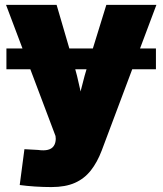

<svg xmlns="http://www.w3.org/2000/svg" viewBox="-20 -549 656 775"><path d="M609.4 -353.5V-269.5H5.9V-353.5ZM59.6 197.8 78.6 53.2 133.3 56.2Q157.7 59.6 173.3 55.7Q189 51.8 196.8 40.5Q204.6 29.3 205.1 11.7L204.1 0L4.4 -529.3H208.5L276.4 -296.9Q292 -242.7 303.5 -188Q314.9 -133.3 328.1 -73.7H281.2Q293.9 -133.3 307.4 -188.5Q320.8 -243.7 337.4 -296.9L409.2 -529.3H611.3L390.6 58.6Q372.6 106 346.7 138.9Q320.8 171.9 282.5 189Q244.1 206.1 187.5 206.1Q154.8 206.1 121.1 203.9Q87.4 201.7 59.6 197.8Z"/></svg>

Font: Inter 24pt Black
Style: Regular
Weight: 900
Designer: Rasmus Andersson
Foundry: rsms
Version: Version 4.001;git-66647c0bb